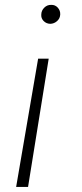

<svg xmlns="http://www.w3.org/2000/svg" viewBox="-20 -567 330 772"><path d="M44.9 184.6 133.3 -331.1H175.8L92.8 184.6ZM186 -547.4Q201.7 -547.9 212.2 -536.4Q222.7 -524.9 222.2 -509.3Q221.7 -493.2 209.7 -482.4Q197.8 -471.7 182.1 -471.2Q166 -471.7 155.3 -482.7Q144.5 -493.7 146 -509.3Q146.5 -524.9 158.2 -536.4Q169.9 -547.9 186 -547.4Z"/></svg>

Font: Inter Extra Light
Style: Italic
Weight: 200
Italic angle: -9.39999°
Designer: Rasmus Andersson
Foundry: rsms
Version: Version 4.000;git-3c8e0fc